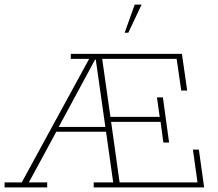

<svg xmlns="http://www.w3.org/2000/svg" viewBox="-30 -818 951 838"><path d="M-10 0V-22H65L359 -561H279V-583H764L787 -423H761L741 -561H416L452 -308H667L655 -393H681L708 -196H683L671 -286H455L492 -22H832L812 -165H838L861 0H379V-22H464L432 -249L445 -243H211L219 -249L96 -22H176V0ZM222 -256 218 -264H435L431 -256L388 -558H385ZM514 -675 558 -798H588L530 -675Z"/></svg>

Font: Rokkitt Thin
Style: Regular
Weight: 250
Version: Version 3.103